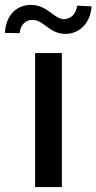

<svg xmlns="http://www.w3.org/2000/svg" viewBox="-70 -762 393 782"><path d="M73 0H182V-546H73ZM-50 -628 10 -627C13 -660 33 -681 62 -681C109 -681 130 -624 197 -624C251 -624 298 -665 303 -736L244 -739C240 -706 220 -685 191 -684C148 -685 124 -742 56 -742C-2 -742 -46 -701 -50 -628Z"/></svg>

Font: Wafeq Medium
Style: Regular
Weight: 500
Designer: Rasmus Andersson & Azza Alameddine
Foundry: Google & TypeTogether
Version: Version 3.000;January 28, 2025;FontCreator 15.0.0.3014 64-bi